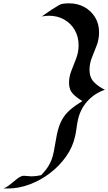

<svg xmlns="http://www.w3.org/2000/svg" viewBox="-187 -937 635 1126"><path d="M428.2 -410.6Q366.7 -389.6 324.7 -342.5Q282.7 -295.4 269.5 -231.4Q264.6 -208 261.7 -184.6Q258.8 -161.1 253.4 -137.7Q239.7 -74.7 200.7 -19.3Q161.6 36.1 106.2 78.4Q50.8 120.6 -13.4 144.5Q-77.6 168.5 -141.1 168.5Q-147.5 168.5 -153.8 168.2Q-160.2 168 -166.5 167.5Q-148.9 162.6 -127.4 144.5Q-106 126.5 -84.7 110.1Q-63.5 93.8 -46.9 93.8Q-35.6 93.8 -24.7 95.5Q-13.7 97.2 -2.4 97.2Q24.9 97.2 54.2 90.3Q84 59.6 99.4 32.7Q114.7 5.9 122.1 -21Q129.4 -47.9 134 -78.4Q138.7 -108.9 146.5 -147.5Q157.2 -198.7 175.5 -232.7Q193.8 -266.6 223.4 -292.2Q252.9 -317.9 296.4 -344.7Q264.2 -362.3 241 -386.5Q217.8 -410.6 217.8 -450.7Q217.8 -486.8 231.7 -522.2Q245.6 -557.6 259.8 -594.5Q273.9 -631.3 273.9 -671.9Q273.9 -722.2 251.2 -761.2Q228.5 -800.3 189.2 -822.5Q149.9 -844.7 100.1 -844.7Q89.4 -844.7 78.9 -843.5Q68.4 -842.3 58.1 -840.3Q65.9 -846.2 82.3 -857.4Q98.6 -868.7 117.4 -881.3Q136.2 -894 152.6 -903.3Q168.9 -912.6 176.3 -914.1Q186.5 -916 197 -916.7Q207.5 -917.5 217.8 -917.5Q267.6 -917.5 307.4 -895.8Q347.2 -874 370.6 -835.7Q394 -797.4 394 -747.1Q394 -706.5 379.9 -670.2Q365.7 -633.8 351.8 -598.9Q337.9 -564 337.9 -527.3Q337.9 -482.4 364.3 -455.3Q390.6 -428.2 428.2 -410.6Z"/></svg>

Font: Lugrasimo
Style: Regular
Weight: 400
Designer: The DocRepair Project, Astigmatic (AOETI)
Foundry: Google
Version: Version 1.001